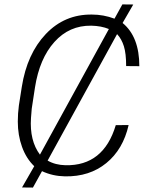

<svg xmlns="http://www.w3.org/2000/svg" viewBox="-20 -787 675 868"><path d="M561.5 -221.7Q536.6 -111.8 460.7 -49.8Q384.8 12.2 273.9 10.3Q217.8 9.3 169.9 -13.2L128.9 61L79.6 60.5L134.8 -35.6Q98.6 -70.3 79.6 -123Q60.5 -175.8 60.5 -237.3Q60.5 -274.4 65.4 -310.5L78.6 -394.5Q102.1 -543.5 187 -633.1Q272 -722.7 395.5 -721.2Q447.8 -721.2 497.6 -702.6L533.2 -767.1L582.5 -766.6L534.2 -683.1Q609.9 -621.1 609.9 -487.8L550.3 -488.3Q550.3 -545.4 540 -578.1Q529.8 -610.8 509.3 -632.8L195.3 -61Q230 -41 276.4 -40Q448.2 -36.6 503.4 -221.2ZM120.1 -253.4Q113.3 -150.9 160.6 -87.9L472.2 -655.8Q438 -669.9 392.6 -670.9Q293.5 -672.4 226.1 -597.4Q158.7 -522.5 138.2 -392.1L123.5 -295.9Z"/></svg>

Font: Roboto Light
Style: Italic
Weight: 300
Italic angle: -12°
Designer: Google
Version: Version 2.134; 2016; ttfautohint (v1.6)